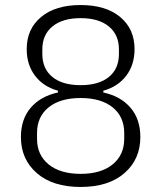

<svg xmlns="http://www.w3.org/2000/svg" viewBox="-20 -730 640 762"><path d="M63 -186Q63 -257 102 -302.5Q141 -348 210 -363V-370Q152 -386 119 -429.5Q86 -473 86 -535Q86 -615 143 -662.5Q200 -710 300 -710Q400 -710 457 -662.5Q514 -615 514 -535Q514 -473 481 -429.5Q448 -386 390 -370V-363Q459 -348 498 -302.5Q537 -257 537 -186Q537 -98 474 -43Q411 12 300 12Q189 12 126 -43Q63 -98 63 -186ZM473 -179V-202Q473 -267 427 -304Q381 -341 300 -341Q219 -341 173 -304Q127 -267 127 -202V-179Q127 -115 173 -77.5Q219 -40 300 -40Q381 -40 427 -77.5Q473 -115 473 -179ZM452 -516V-534Q452 -592 412 -625Q372 -658 300 -658Q228 -658 188 -625Q148 -592 148 -534V-516Q148 -457 188 -424.5Q228 -392 300 -392Q372 -392 412 -424.5Q452 -457 452 -516Z"/></svg>

Font: IBM Plex Sans Light
Style: Regular
Weight: 300
Designer: Mike Abbink, Paul van der Laan, Pieter van Rosmalen
Foundry: Bold Monday
Version: Version 3.0